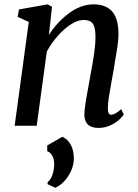

<svg xmlns="http://www.w3.org/2000/svg" viewBox="-20 -579 634 884"><path d="M205 -418Q245 -480 299.5 -519.5Q354 -559 411.5 -559Q466.5 -559 496 -526.5Q525.5 -494 525.5 -421Q525.5 -398 520.5 -363.5Q515.5 -329 506.5 -277Q502.5 -255 501 -244.5L493 -201Q485 -157 480.8 -128.8Q476.5 -100.5 476.5 -80Q476.5 -51 491 -51Q510.5 -51 538 -76.5L550 -51.5Q543.5 -41 527.2 -26.5Q511 -12 486.2 -1Q461.5 10 433 10Q400.5 10 384.5 -5.8Q368.5 -21.5 368.5 -50.5Q368.5 -70 373.5 -102.8Q378.5 -135.5 388 -185.5L394.5 -222L396.5 -233.5Q407 -288.5 413.2 -331.2Q419.5 -374 419.5 -408Q419.5 -438.5 414.2 -455.5Q409 -472.5 397 -479.8Q385 -487 364 -487Q338 -487 306.8 -467Q275.5 -447 245.8 -413.5Q216 -380 195.5 -341.5L149 0H47.5L112.5 -478L61 -501.5L67.5 -535.5L199 -559L219.5 -548ZM199.5 259.5Q214 248 221.8 224.8Q229.5 201.5 229.5 175.5Q229.5 154.5 220.8 138.2Q212 122 197.5 117.5V90.5L267.5 50.5Q294 63.5 307 89.8Q320 116 320 149.5Q320 179.5 307.2 207.8Q294.5 236 274.8 256.5Q255 277 234.5 285.5L199 269Z"/></svg>

Font: Merriweather Text
Style: Italic
Weight: 400
Italic angle: -7.8°
Designer: Eben Sorkin
Foundry: Eben Sorkin
Version: Version 2.100